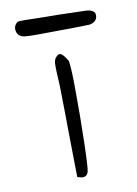

<svg xmlns="http://www.w3.org/2000/svg" viewBox="-72 -643 494 692"><g transform="rotate(-10 175.0 -297.0)"><path d="M158.2 -445.3Q163.1 -451.2 169.9 -451.2Q180.7 -451.2 198.2 -420.9Q203.1 -389.6 203.1 -314.5Q204.1 -224.6 201.7 -126Q199.2 -27.3 195.3 -15.6Q189.5 2.9 169.9 0L155.3 -3.9L153.3 -133.8Q153.3 -172.9 151.9 -247.6Q150.4 -322.3 150.4 -337.9Q146.5 -402.3 147.5 -419.9Q148.4 -437.5 158.2 -445.3ZM40 -591.8Q43.9 -593.8 66.4 -593.8Q68.4 -593.8 88.4 -593.3Q108.4 -592.8 137.2 -592.3Q166 -591.8 191.4 -591.8Q276.4 -589.8 292.5 -588.9Q308.6 -587.9 317.4 -580.1Q323.2 -575.2 323.2 -567.4Q323.2 -543 294.9 -537.1Q293.9 -537.1 276.4 -536.6Q258.8 -536.1 231.4 -535.6Q204.1 -535.2 178.7 -535.2Q76.2 -533.2 56.2 -536.1Q36.1 -539.1 30.3 -553.7Q21.5 -577.1 40 -591.8Z"/></g></svg>

Font: JasonHandwriting1
Style: Regular
Weight: 400
Version: Version 1.48.20